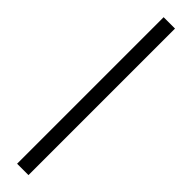

<svg xmlns="http://www.w3.org/2000/svg" viewBox="-340 -807 903 903"><g transform="rotate(45 111.0 -355.5)"><path d="M74.2 -842.8H149.9V131.8H74.2Z"/></g></svg>

Font: Twentytwelve Slab
Style: TwentytwelveSlab
Weight: 400
Designer: Domenico Catapano
Version: Version 1.00 2012